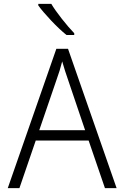

<svg xmlns="http://www.w3.org/2000/svg" viewBox="-20 -968 640 988"><path d="M436 -245H164L80 0H20L270 -717H330L580 0H520ZM418 -298 332 -552Q314 -603 300 -652Q289 -607 269 -552L182 -298ZM177 -940V-948H244Q263 -916 298 -871.5Q333 -827 362 -797V-788H322Q286 -817 243 -862.5Q200 -908 177 -940Z"/></svg>

Font: Noto Sans Mono UI Light
Style: Regular
Weight: 300
Monospace: yes
Designer: Monotype Design team
Foundry: Monotype Imaging Inc.
Version: Version 1.000